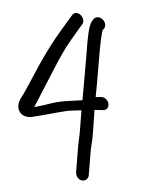

<svg xmlns="http://www.w3.org/2000/svg" viewBox="-79 -672 631 805"><g transform="rotate(10 236.5 -269.5)"><path d="M255.7 -599.7 251 -590.4C241.6 -571.7 244.3 -525.9 252.6 -448.4C258.3 -383.4 264.6 -318.3 269.3 -257.4C268.8 -257.3 264.7 -256.3 262.1 -255.6C255.4 -253.8 242.6 -250.8 224.1 -246.8C190.3 -239.5 162.8 -231.1 141.3 -221.2C113.4 -208.8 97.5 -201.8 74.9 -193.8C79.6 -207.5 84.7 -222.3 91.2 -244.4C96.1 -261.3 109 -300.1 127.5 -360.1C145.8 -419.8 162.9 -466 178.5 -498.3C191.7 -525.7 200.6 -544.5 205.2 -554.5L213.1 -570.5C220.9 -586 209.6 -602.4 197.8 -609.2C187.2 -615.3 171.5 -615.4 165 -601.8L157.4 -586.4C152.7 -576.6 147 -564.9 140.1 -550.8C100.3 -470 77.9 -413.3 35.1 -280.1C30.1 -264.4 25.5 -251.3 21.5 -240.6C15.7 -225.1 3.6 -206.5 10.2 -179.2L10.4 -178.6L10.6 -178C18.9 -154.6 41.2 -145.3 64.5 -149.7C71.6 -151.1 76.6 -152.6 85.8 -156.3L116.7 -166.8C151.2 -179 205.6 -201.4 233.7 -206.9C248.7 -209.8 261.3 -212.5 272.5 -214.9C276.2 -180.1 283.9 -107.8 283.3 -93.1C282.7 -76.6 294.2 22.9 294.6 36.7L294.6 37.6L295.8 44.5C296.2 50 299.2 58.6 304.4 64.3C317.3 78.4 334.6 75.8 343 67.5C347.4 63.1 350.3 56.9 350.3 49.6L350.3 48.5L349.1 41.3C348.9 34.1 347.3 16.8 344.3 -11.7C340.2 -50.6 338.5 -75.4 338.9 -83.1C340.2 -106.7 330 -189.9 326 -226.2C332.2 -227.2 337.7 -227.5 348.7 -229.7L362.1 -231.6C379.4 -234.5 383 -250.2 379 -261.9C375.1 -273.6 361.6 -287.1 344.3 -284.3L344.1 -284.2L330.7 -281.4C328.3 -281 324.9 -280.6 321.5 -280C320 -307.4 315.8 -356.1 309 -425.2C301.2 -505.1 299.6 -552.7 301.9 -561.7L306.3 -568.9L306.6 -569.4C313.7 -584.4 303.7 -600.7 290.7 -607.5C278.9 -614 263.3 -612.9 255.8 -600Z"/></g></svg>

Font: MewTooHand
Style: BdCondLta
Weight: 400
Designer: Mew Too, Robert Jablonski
Version: Version 0.77